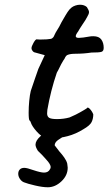

<svg xmlns="http://www.w3.org/2000/svg" viewBox="-20 -580 458 811"><path d="M110 -63Q110 -65 108 -67.5Q106 -70 105 -71Q101 -74 101 -104Q101 -128 103.5 -154Q106 -180 110 -196L128 -249L142 -289L169 -347L129 -358Q122 -359 117.5 -365Q113 -371 113 -376Q113 -384 121.5 -399Q130 -414 135 -414Q138 -413 151 -413Q181 -413 196 -416Q206 -420 210 -432Q215 -443 220 -450.5Q225 -458 230 -467Q233 -473 239.5 -485.5Q246 -498 256 -514Q258 -517 265 -528.5Q272 -540 282 -548Q288 -553 298 -556.5Q308 -560 318 -560Q336 -560 347 -550Q356 -536 356 -529Q356 -521 348 -508Q342 -496 328 -476Q316 -458 310 -447Q300 -434 300 -427Q300 -420 313 -420Q327 -420 360 -426Q365 -427 374 -427Q398 -427 408 -413Q418 -399 418 -378Q418 -364 408.5 -361Q399 -358 366 -358Q334 -353 300 -353Q294 -353 286.5 -352.5Q279 -352 271 -350Q263 -348 259.5 -344Q256 -340 252 -331Q249 -328 238 -308Q224 -279 220 -273Q194 -197 180 -116Q179 -110 179 -101Q179 -88 187.5 -82.5Q196 -77 221 -77Q249 -77 274 -84Q304 -97 319 -106Q328 -111 335.5 -115.5Q343 -120 346 -122Q350 -130 359.5 -120Q369 -110 374 -97Q374 -79 367 -64.5Q360 -50 332 -34Q300 -14 266 -5Q232 4 202 4Q185 4 171 1Q155 -2 135 -24.5Q115 -47 110 -63ZM81 190Q71 186 64 175.5Q57 165 57 154Q57 143 63.5 136Q70 129 83 129Q94 129 122 139Q152 149 166 149Q184 149 191 135Q194 131 194 126Q194 119 188.5 110.5Q183 102 178 97Q173 92 171 89Q159 75 140 57Q130 41 130 31Q130 -2 211 -43L267 -13Q239 1 225 11.5Q211 22 211 34Q212 36 231 60Q242 72 251.5 85.5Q261 99 264 111Q266 123 266 128Q266 161 239.5 186Q213 211 182 211Q160 211 128 203.5Q96 196 81 190Z"/></svg>

Font: Caveat
Style: Bold
Weight: 700
Designer: Pablo Impallari
Foundry: Pablo Impallari
Version: Version 1.500; ttfautohint (v1.6)